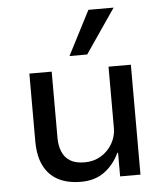

<svg xmlns="http://www.w3.org/2000/svg" viewBox="-54 -808 745 865"><g transform="rotate(-5 318.5 -375.5)"><path d="M278 9Q217 9 174.5 -13.5Q132 -36 110 -80.5Q88 -125 88 -192V-497H189V-197Q189 -162 200.5 -134.5Q212 -107 236.5 -92Q261 -77 302 -77Q343 -77 375.5 -96.5Q408 -116 427 -149Q446 -182 446 -219V-497H547V0H455V-107H452Q426 -53 383 -22Q340 9 278 9ZM275 -560 378 -760H492L355 -560Z"/></g></svg>

Font: Nunito Sans 7pt Medium
Style: Regular
Weight: 500
Designer: Vernon Adams
Foundry: Vernon Adams
Version: Version 3.101;gftools[0.9.27]